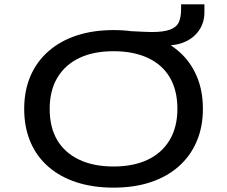

<svg xmlns="http://www.w3.org/2000/svg" viewBox="-20 -852 1042 881"><path d="M501 9Q407 9 331.5 -15.5Q256 -40 202 -87Q148 -134 119.5 -201Q91 -268 91 -352Q91 -436 119.5 -502.5Q148 -569 202 -616.5Q256 -664 331.5 -689Q407 -714 502 -714Q596 -714 671 -688.5Q746 -663 799.5 -617Q853 -571 882 -504Q911 -437 911 -353Q911 -269 882 -202Q853 -135 799.5 -88Q746 -41 671 -16Q596 9 501 9ZM501 -88Q592 -88 657.5 -119Q723 -150 758.5 -209.5Q794 -269 794 -353Q794 -438 759 -497Q724 -556 658 -586.5Q592 -617 501 -617Q409 -617 344 -586Q279 -555 243.5 -496Q208 -437 208 -352Q208 -267 243 -208.5Q278 -150 344 -119Q410 -88 501 -88ZM639 -643 581 -709Q605 -708 632 -706.5Q659 -705 675 -705Q730 -705 760 -716Q790 -727 800.5 -750Q811 -773 811 -811V-832H918V-796Q918 -751 895.5 -716Q873 -681 833 -662Q793 -643 739 -643Z"/></svg>

Font: Nunito Sans 7pt Expanded Medium
Style: Regular
Weight: 500
Width: 7
Designer: Vernon Adams
Foundry: Vernon Adams
Version: Version 3.101;gftools[0.9.27]